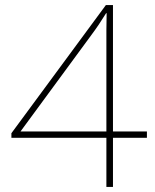

<svg xmlns="http://www.w3.org/2000/svg" viewBox="-20 -738 610 758"><path d="M560 -194V-219H426V-718H398L25 -212V-194H400V0H426V-194ZM400 -219H61L335 -592Q358 -623 370 -641Q382 -659 399 -686H401Q400 -648 400 -618Q400 -588 400 -524Z"/></svg>

Font: Noto Sans UI Thin
Style: Regular
Weight: 250
Designer: Monotype Design Team
Foundry: Monotype Imaging Inc.
Version: Version 1.901